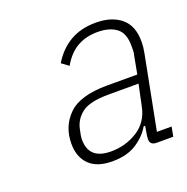

<svg xmlns="http://www.w3.org/2000/svg" viewBox="-75 -775 479 491"><g transform="rotate(-20 164.5 -530.0)"><path d="M320 -362H275Q257 -362 257 -378Q257 -386 260 -401L262 -413H258Q245 -390 219 -373Q193 -356 153 -356Q111 -356 90 -377Q69 -398 69 -434Q69 -481 100.5 -512Q132 -543 206 -543H288L297 -591Q299 -598 299 -604.5Q299 -611 299 -618Q299 -652 280 -666Q261 -680 229 -680Q198 -680 174 -666.5Q150 -653 133 -623L114 -637Q133 -669 162.5 -686.5Q192 -704 233 -704Q276 -704 301.5 -683Q327 -662 327 -619Q327 -604 324 -589L285 -388H325ZM201 -520Q150 -520 128.5 -503.5Q107 -487 102 -461Q98 -444 98 -435Q98 -381 158 -381Q198 -381 230.5 -401.5Q263 -422 271 -463L283 -520Z"/></g></svg>

Font: IBM Plex Sans Cond ExtLt
Style: Italic
Weight: 200
Width: 3
Italic angle: -11°
Designer: Mike Abbink, Paul van der Laan, Pieter van Rosmalen
Foundry: Bold Monday
Version: Version 1.3